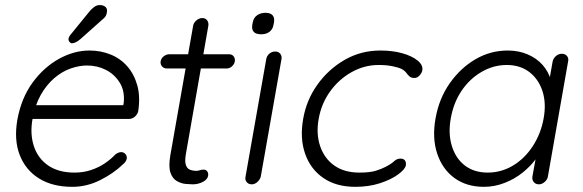

<svg xmlns="http://www.w3.org/2000/svg" viewBox="-20 -721 2280 751"><path d="M262.7 9.8Q185.5 9.8 132.8 -22.9Q80.1 -55.7 57.1 -114.7Q34.2 -173.8 47.9 -252.9Q63.5 -337.9 107.4 -397.9Q151.4 -458 210.4 -490.7Q269.5 -523.4 330.1 -523.4Q374 -523.4 412.6 -507.8Q451.2 -492.2 478 -461.4Q504.9 -430.7 517.1 -386.7Q529.3 -342.8 520.5 -285.2Q517.6 -273.4 507.3 -264.6Q497.1 -255.9 485.4 -255.9H84L82 -309.6H475.6L460 -297.9L463.9 -318.4Q468.8 -365.2 448.2 -397.9Q427.7 -430.7 394 -447.8Q360.4 -464.8 320.3 -464.8Q290 -464.8 256.3 -453.1Q222.7 -441.4 192.4 -415.5Q162.1 -389.6 139.6 -350.1Q117.2 -310.5 107.4 -256.8Q96.7 -198.2 112.3 -149.9Q127.9 -101.6 168.5 -73.7Q209 -45.9 271.5 -45.9Q306.6 -45.9 336.9 -56.2Q367.2 -66.4 390.6 -82.5Q414.1 -98.6 431.6 -117.2Q443.4 -126 454.1 -126Q463.9 -126 470.7 -118.2Q477.5 -110.4 475.6 -99.6Q472.7 -87.9 461.9 -79.1Q424.8 -43 372.1 -16.6Q319.3 9.8 262.7 9.8ZM260.7 -551.8Q255.9 -551.8 251.5 -557.6Q247.1 -563.5 248 -570.3Q249 -576.2 254.9 -584L332 -678.7Q338.9 -686.5 348.6 -693.8Q358.4 -701.2 370.1 -701.2Q384.8 -701.2 393.1 -693.4Q401.4 -685.5 397.5 -669.9Q396.5 -663.1 393.1 -657.7Q389.6 -652.3 383.8 -647.5L294.9 -568.4Q287.1 -561.5 278.3 -556.6Q269.5 -551.8 260.7 -551.8Z M642.6 -508.8H876Q887.7 -508.8 894 -500.5Q900.4 -492.2 898.4 -480.5Q896.5 -469.7 887.2 -461.4Q877.9 -453.1 866.2 -453.1H632.8Q621.1 -453.1 613.8 -461.4Q606.4 -469.7 608.4 -481.4Q610.4 -493.2 620.6 -501Q630.9 -508.8 642.6 -508.8ZM771.5 -650.4Q784.2 -650.4 790.5 -641.1Q796.9 -631.8 794.9 -620.1L707 -118.2Q702.1 -89.8 707 -75.7Q711.9 -61.5 723.1 -57.1Q734.4 -52.7 747.1 -52.7Q754.9 -52.7 761.7 -55.2Q768.6 -57.6 776.4 -57.6Q785.2 -57.6 790.5 -50.8Q795.9 -43.9 793.9 -33.2Q792 -19.5 773.9 -9.8Q755.9 0 733.4 0Q724.6 0 707 -1.5Q689.5 -2.9 671.9 -12.7Q654.3 -22.5 646.5 -46.4Q638.7 -70.3 646.5 -115.2L735.4 -620.1Q737.3 -631.8 748 -641.1Q758.8 -650.4 771.5 -650.4Z M1000 -30.3Q997.1 -18.6 986.8 -9.3Q976.6 0 964.8 0Q952.1 0 944.8 -8.8Q937.5 -17.6 940.4 -30.3L1021.5 -490.2Q1023.4 -502 1033.2 -510.7Q1043 -519.5 1056.6 -519.5Q1069.3 -519.5 1076.2 -510.7Q1083 -502 1081.1 -490.2ZM1002 -586.9Q980.5 -586.9 972.2 -596.7Q963.9 -606.4 966.8 -624L968.8 -633.8Q971.7 -651.4 985.4 -661.1Q999 -670.9 1018.6 -670.9Q1037.1 -670.9 1045.9 -661.6Q1054.7 -652.3 1051.8 -633.8L1049.8 -624Q1046.9 -606.4 1034.2 -596.7Q1021.5 -586.9 1002 -586.9Z M1467.8 -523.4Q1515.6 -523.4 1553.7 -512.7Q1591.8 -502 1613.8 -483.9Q1635.7 -465.8 1631.8 -445.3Q1629.9 -435.5 1621.1 -425.8Q1612.3 -416 1600.6 -416Q1588.9 -416 1582 -421.9Q1575.2 -427.7 1569.3 -436Q1563.5 -444.3 1550.8 -451.2Q1539.1 -457 1515.6 -461.9Q1492.2 -466.8 1460.9 -466.8Q1405.3 -466.8 1355.5 -439Q1305.7 -411.1 1271.5 -363.8Q1237.3 -316.4 1226.6 -256.8Q1215.8 -197.3 1232.4 -148.9Q1249 -100.6 1288.1 -73.2Q1327.1 -45.9 1385.7 -45.9Q1425.8 -45.9 1448.7 -52.7Q1471.7 -59.6 1490.2 -69.3Q1510.7 -80.1 1521.5 -90.3Q1532.2 -100.6 1545.9 -100.6Q1558.6 -100.6 1564 -93.3Q1569.3 -85.9 1567.4 -74.2Q1564.5 -58.6 1537.1 -38.6Q1509.8 -18.6 1466.3 -4.4Q1422.9 9.8 1370.1 9.8Q1294.9 9.8 1244.6 -24.9Q1194.3 -59.6 1173.3 -120.1Q1152.3 -180.7 1166 -256.8Q1178.7 -330.1 1221.7 -390.1Q1264.6 -450.2 1328.1 -486.8Q1391.6 -523.4 1467.8 -523.4Z M2177.7 -510.7Q2190.4 -510.7 2197.8 -502Q2205.1 -493.2 2202.1 -480.5L2123 -30.3Q2121.1 -18.6 2110.4 -9.3Q2099.6 0 2087.9 0Q2075.2 0 2067.9 -8.8Q2060.5 -17.6 2062.5 -30.3L2084 -149.4L2102.5 -157.2Q2097.7 -128.9 2076.7 -100.1Q2055.7 -71.3 2024.9 -46.4Q1994.1 -21.5 1954.6 -5.9Q1915 9.8 1873 9.8Q1804.7 9.8 1757.3 -24.9Q1710 -59.6 1689.9 -120.6Q1669.9 -181.6 1683.6 -257.8Q1697.3 -335.9 1739.3 -395.5Q1781.2 -455.1 1839.8 -489.3Q1898.4 -523.4 1965.8 -523.4Q2008.8 -523.4 2043.9 -508.3Q2079.1 -493.2 2102.1 -467.3Q2125 -441.4 2134.8 -407.7Q2144.5 -374 2138.7 -337.9L2119.1 -352.5L2141.6 -480.5Q2144.5 -493.2 2154.8 -502Q2165 -510.7 2177.7 -510.7ZM1887.7 -45.9Q1940.4 -45.9 1986.3 -73.2Q2032.2 -100.6 2064 -149.4Q2095.7 -198.2 2106.4 -257.8Q2117.2 -316.4 2102.1 -363.8Q2086.9 -411.1 2050.8 -439Q2014.6 -466.8 1961.9 -466.8Q1910.2 -466.8 1863.8 -439.9Q1817.4 -413.1 1785.6 -366.2Q1753.9 -319.3 1743.2 -257.8Q1732.4 -198.2 1747.6 -149.4Q1762.7 -100.6 1798.8 -73.2Q1835 -45.9 1887.7 -45.9Z"/></svg>

Font: Quicksand
Style: Italic
Weight: 400
Designer: Andrew Paglinawan
Foundry: Andrew Paglinawan
Version: Version 3.006